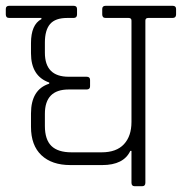

<svg xmlns="http://www.w3.org/2000/svg" viewBox="-34 -643 628 663"><path d="M220 -581H198Q157 -581 139 -560Q121 -539 121 -496V-461Q121 -378 203 -378H265Q277 -378 277 -367V-345Q277 -334 265 -334H203Q121 -334 121 -250V-208Q121 -161 143.5 -139Q166 -117 213 -117H317Q368 -117 394 -145Q420 -173 420 -222V-572Q420 -581 410 -581H331Q319 -581 319 -593V-612Q319 -623 331 -623H562Q574 -623 574 -612V-593Q574 -581 562 -581H478Q468 -581 468 -572V-12Q468 0 457 0H431Q420 0 420 -12V-122H416Q393 -73 319 -73H209Q145 -73 109 -107Q73 -141 73 -205V-251Q73 -334 136 -354V-358Q73 -380 73 -459V-494Q73 -558 109 -577V-581H-2Q-14 -581 -14 -593V-612Q-14 -623 -2 -623H220Q232 -623 232 -612V-593Q232 -581 220 -581Z"/></svg>

Font: Rajdhani
Style: Regular
Weight: 400
Designer: Satya Rajpurohit, Jyotish Sonowal
Foundry: Indian Type Foundry
Version: Version 1.201;PS 1.0;hotconv 1.0.78;makeotf.lib2.5.61930; tt